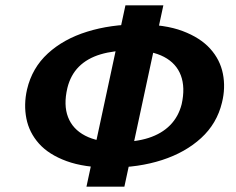

<svg xmlns="http://www.w3.org/2000/svg" viewBox="-20 -691 890 724"><path d="M396 -59Q298 -59 231 -83.5Q164 -108 127 -149.5Q90 -191 79.5 -244Q69 -297 82 -354Q101 -435 160.5 -489.5Q220 -544 308.5 -571.5Q397 -599 502 -599Q602 -599 668.5 -574Q735 -549 772.5 -507.5Q810 -466 820.5 -413Q831 -360 817 -304Q798 -225 738.5 -170.5Q679 -116 591 -87.5Q503 -59 396 -59ZM420 -155Q491 -155 540.5 -171Q590 -187 621.5 -219Q653 -251 665 -298Q679 -361 662 -406.5Q645 -452 598.5 -476.5Q552 -501 477 -501Q409 -501 359 -486Q309 -471 277.5 -439.5Q246 -408 234 -359Q219 -295 236.5 -249.5Q254 -204 301 -179.5Q348 -155 420 -155ZM306 13 453 -671H596L449 13Z"/></svg>

Font: Ysabeau ExtraBold
Style: Italic
Weight: 800
Italic angle: -12°
Designer: Christian Thalmann (Catharsis Fonts)
Version: Version 2.002